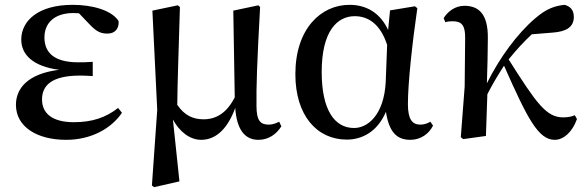

<svg xmlns="http://www.w3.org/2000/svg" viewBox="-20 -563 2428 795"><path d="M254 16C358 16 441 -31 485 -96L469 -116C418 -76 361 -57 286 -57C196 -57 154 -94 154 -151C154 -207 191 -250 311 -250C323 -250 334 -250 364 -248V-307C339 -305 322 -305 304 -305C202 -305 164 -347 164 -408C164 -470 208 -509 284 -509L307 -508L351 -462C382 -429 400 -424 426 -424C455 -424 474 -444 471 -476C442 -521 362 -543 281 -543C137 -543 68 -476 68 -399C68 -338 115 -288 225 -274C95 -258 46 -197 46 -129C46 -38 133 16 254 16Z M813 16C877 16 924 -34 954 -116C960 -29 992 16 1050 16C1093 16 1125 -8 1145 -40L1136 -59C1123 -53 1111 -47 1093 -47C1059 -47 1042 -62 1042 -125C1041 -201 1044 -299 1057 -534L1050 -541L946 -519L952 -160C919 -95 875 -69 823 -69C779 -69 744 -85 714 -129C715 -227 719 -328 725 -534L716 -541L611 -519L631 -108L609 205L618 212L723 188L696 -68C723 -18 766 16 813 16Z M1416 15C1478 15 1542 -16 1578 -100C1591 -17 1622 16 1679 16C1723 16 1757 -10 1773 -43L1762 -59C1749 -52 1738 -47 1720 -47C1687 -47 1669 -69 1669 -132C1669 -218 1687 -385 1708 -529L1698 -537L1595 -520L1587 -439C1555 -508 1499 -543 1427 -543C1309 -543 1203 -444 1203 -256C1203 -85 1292 15 1416 15ZM1583 -377 1577 -221C1569 -87 1503 -33 1446 -33C1365 -33 1312 -108 1312 -265C1312 -434 1376 -496 1449 -496C1504 -496 1555 -464 1583 -377Z M2277 16C2312 16 2349 -14 2369 -70L2360 -86C2350 -81 2333 -77 2312 -77C2242 -77 2202 -134 2086 -317C2119 -358 2151 -392 2182 -421L2268 -428C2325 -432 2356 -451 2356 -493C2356 -524 2339 -537 2318 -543C2279 -539 2243 -528 2196 -487C2123 -425 2049 -325 1996 -218C1998 -282 2000 -345 2000 -405C2001 -503 1964 -539 1903 -539C1864 -539 1834 -515 1817 -488L1824 -471C1833 -474 1843 -475 1854 -475C1892 -475 1907 -458 1906 -403L1904 -204L1888 5L1898 13L1992 0L1998 -173C2024 -223 2042 -252 2067 -291C2164 -72 2209 16 2277 16Z"/></svg>

Font: Noto Serif SC SemiBold
Style: Regular
Weight: 600
Designer: Ryoko NISHIZUKA 西塚涼子 (kana & ideographs); Frank Grießhammer (Latin, Greek & Cyrillic); Wenlong ZHANG 张文龙 (bopomofo); San
Foundry: Adobe
Version: Version 2.001;hotconv 1.1.0;makeotfexe 2.6.0